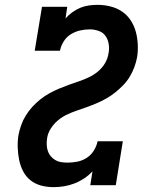

<svg xmlns="http://www.w3.org/2000/svg" viewBox="-20 -763 640 791"><path d="M201 8Q174 8 149.5 1.5Q125 -5 106 -20Q87 -35 75.5 -57Q64 -79 59 -103.5Q54 -128 53 -154.5Q52 -181 56 -206Q60 -227 67.5 -248Q75 -269 86.5 -287.5Q98 -306 113 -322.5Q128 -339 145.5 -353Q163 -367 182.5 -378Q202 -389 222.5 -397.5Q243 -406 263.5 -413.5Q284 -421 305 -428Q326 -435 346 -444.5Q366 -454 383.5 -468.5Q401 -483 412.5 -502.5Q424 -522 427 -543Q431 -561 428 -580.5Q425 -600 415 -614.5Q405 -629 387 -635.5Q369 -642 350 -642Q330 -642 310 -637.5Q290 -633 272 -622Q254 -611 242.5 -592.5Q231 -574 227 -554H123L153 -735H257L250 -687Q262 -701 278 -712.5Q294 -724 311 -731Q328 -738 346 -740.5Q364 -743 382 -743Q409 -743 435 -736.5Q461 -730 482 -716Q503 -702 517.5 -680.5Q532 -659 539 -634Q546 -609 547.5 -581.5Q549 -554 545 -528Q541 -507 533.5 -486.5Q526 -466 514.5 -447Q503 -428 487.5 -412Q472 -396 454.5 -382Q437 -368 417.5 -357Q398 -346 378 -337.5Q358 -329 337 -321.5Q316 -314 295.5 -307Q275 -300 255 -290.5Q235 -281 218 -266.5Q201 -252 189 -233Q177 -214 174 -193Q172 -180 172.5 -166.5Q173 -153 177 -141Q181 -129 189 -119.5Q197 -110 208 -103.5Q219 -97 232 -95Q245 -93 258 -93Q278 -93 298.5 -97Q319 -101 337 -112.5Q355 -124 366.5 -142.5Q378 -161 382 -181H486L457 0H352L361 -57Q345 -40 326 -27.5Q307 -15 286 -7Q265 1 243.5 4.5Q222 8 201 8Z"/></svg>

Font: Iosevka Slab Extended
Style: Bold Italic
Weight: 700
Width: 7
Italic angle: -9°
Monospace: yes
Designer: Belleve Invis
Foundry: Belleve Invis
Version: Version 11.1.0; ttfautohint (v1.8.3)